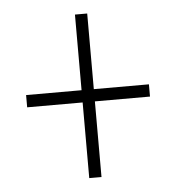

<svg xmlns="http://www.w3.org/2000/svg" viewBox="-41 -669 486 531"><g transform="rotate(-5 202.5 -404.0)"><path d="M186 -177V-387H32V-421H186V-631H220V-421H373V-387H220V-177Z"/></g></svg>

Font: Noto Sans Tamil UI ExtraCondensed ExtraLight
Style: Regular
Weight: 200
Width: 2
Designer: Jelle Bosma - Monotype Design Team
Foundry: Monotype Imaging Inc.
Version: Version 2.004; ttfautohint (v1.8.4.7-5d5b)